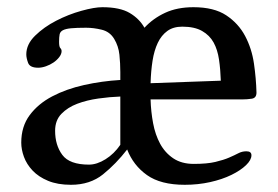

<svg xmlns="http://www.w3.org/2000/svg" viewBox="-20 -497 773 533"><path d="M39 -101Q39 -146 62.5 -177.5Q86 -209 125 -229.5Q164 -250 213.5 -261Q263 -272 314 -275V-297Q314 -321 311.5 -345Q309 -369 297 -389Q285 -409 262.5 -414.5Q240 -420 219 -420Q192 -420 177 -418.5Q162 -417 154.5 -413Q147 -409 145.5 -401.5Q144 -394 144 -381Q144 -367 147.5 -363.5Q151 -360 151 -355Q151 -347 144.5 -338.5Q138 -330 128.5 -323.5Q119 -317 107.5 -313Q96 -309 86 -309Q63 -309 58 -322.5Q53 -336 53 -346Q53 -374 77.5 -398Q102 -422 136 -439.5Q170 -457 206 -467Q242 -477 264 -477Q313 -477 340 -461Q367 -445 381 -420Q405 -446 438.5 -461.5Q472 -477 517 -477Q574 -477 608 -454.5Q642 -432 660.5 -397Q679 -362 685 -320.5Q691 -279 692 -240Q692 -225 679 -223Q666 -221 652 -221H398Q399 -187 405 -155Q411 -123 424.5 -98Q438 -73 461 -57.5Q484 -42 518 -42Q555 -42 578 -47.5Q601 -53 616 -59.5Q631 -66 641.5 -71.5Q652 -77 664 -77Q678 -77 678 -66Q678 -53 663 -38.5Q648 -24 622.5 -11.5Q597 1 563.5 8.5Q530 16 493 16Q426 16 388 -11Q350 -38 333 -82Q302 -42 266 -13Q230 16 177 16Q140 16 113.5 5Q87 -6 70.5 -23.5Q54 -41 46.5 -61.5Q39 -82 39 -101ZM593 -273Q592 -304 588 -331.5Q584 -359 573 -379Q562 -399 541 -411Q520 -423 486 -423Q461 -423 444.5 -411Q428 -399 418 -378Q408 -357 403.5 -328.5Q399 -300 398 -266ZM133 -134Q133 -94 153 -67Q173 -40 227 -40Q249 -40 273 -55Q297 -70 314 -95V-229Q285 -228 253 -223.5Q221 -219 194.5 -209Q168 -199 150.5 -181Q133 -163 133 -134Z"/></svg>

Font: Asar
Style: Regular
Weight: 400
Designer: Eben Sorkin
Foundry: Eben Sorkin, Pria Ravichandran
Version: Version 1.003; ttfautohint (v1.3) -l 8 -r 50 -G 0 -x 0 -H 45